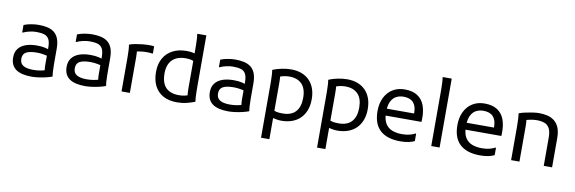

<svg xmlns="http://www.w3.org/2000/svg" viewBox="-63 -1307 6244 2086"><g transform="rotate(10 3059.0 -264.0)"><path d="M286 12Q169 12 110.5 -30.5Q52 -73 52 -160Q52 -218 80.5 -256Q109 -294 161.5 -313Q214 -332 286 -332Q342 -332 379.5 -322.5Q417 -313 444 -304V-232Q417 -241 377 -248.5Q337 -256 302 -256Q221 -256 181.5 -235Q142 -214 142 -160Q142 -109 180 -86.5Q218 -64 290 -64Q330 -64 367 -70.5Q404 -77 436 -88L418 -61Q416 -69 414.5 -79Q413 -89 412 -100Q411 -111 410.5 -123Q410 -135 410 -148V-328Q410 -392 392.5 -423.5Q375 -455 340.5 -465.5Q306 -476 254 -476Q215 -476 174.5 -466Q134 -456 110 -444H102V-526Q138 -541 182.5 -548.5Q227 -556 266 -556Q316 -556 358.5 -547Q401 -538 433.5 -514.5Q466 -491 484 -447Q502 -403 502 -332V-200Q502 -180 502.5 -148Q503 -116 504.5 -85Q506 -54 510 -36L508 -28Q475 -16 435 -7Q395 2 355.5 7Q316 12 286 12Z M876 12Q759 12 700.5 -30.5Q642 -73 642 -160Q642 -218 670.5 -256Q699 -294 751.5 -313Q804 -332 876 -332Q932 -332 969.5 -322.5Q1007 -313 1034 -304V-232Q1007 -241 967 -248.5Q927 -256 892 -256Q811 -256 771.5 -235Q732 -214 732 -160Q732 -109 770 -86.5Q808 -64 880 -64Q920 -64 957 -70.5Q994 -77 1026 -88L1008 -61Q1006 -69 1004.5 -79Q1003 -89 1002 -100Q1001 -111 1000.5 -123Q1000 -135 1000 -148V-328Q1000 -392 982.5 -423.5Q965 -455 930.5 -465.5Q896 -476 844 -476Q805 -476 764.5 -466Q724 -456 700 -444H692V-526Q728 -541 772.5 -548.5Q817 -556 856 -556Q906 -556 948.5 -547Q991 -538 1023.5 -514.5Q1056 -491 1074 -447Q1092 -403 1092 -332V-200Q1092 -180 1092.5 -148Q1093 -116 1094.5 -85Q1096 -54 1100 -36L1098 -28Q1065 -16 1025 -7Q985 2 945.5 7Q906 12 876 12Z M1276 0V-344Q1276 -364 1275.5 -396Q1275 -428 1273.5 -459Q1272 -490 1268 -508L1270 -516Q1296 -526 1334.5 -533Q1373 -540 1411.5 -544Q1450 -548 1476 -548Q1500 -548 1515 -547Q1530 -546 1540 -544V-464H1532Q1519 -466 1501 -467Q1483 -468 1468 -468Q1437 -468 1403 -463Q1369 -458 1344 -453L1362 -478Q1368 -445 1368 -396V0Z M1888 12Q1798 12 1735.5 -22.5Q1673 -57 1640.5 -121Q1608 -185 1608 -274Q1608 -363 1644 -426Q1680 -489 1745 -522.5Q1810 -556 1896 -556Q1931 -556 1958.5 -551Q1986 -546 2003 -538L1999 -458Q1988 -463 1963.5 -469.5Q1939 -476 1902 -476Q1805 -476 1753.5 -424Q1702 -372 1702 -274Q1702 -203 1724.5 -157.5Q1747 -112 1790 -90Q1833 -68 1896 -68Q1931 -68 1959.5 -74.5Q1988 -81 2010 -91L1994 -63Q1990 -80 1988 -103.5Q1986 -127 1986 -152V-588Q1986 -608 1985.5 -640Q1985 -672 1983.5 -703Q1982 -734 1978 -752L1980 -760H2078V-200Q2078 -180 2078.5 -148Q2079 -116 2080.5 -85Q2082 -54 2086 -36L2084 -28Q2042 -12 1993.5 0Q1945 12 1888 12Z M2456 12Q2339 12 2280.5 -30.5Q2222 -73 2222 -160Q2222 -218 2250.5 -256Q2279 -294 2331.5 -313Q2384 -332 2456 -332Q2512 -332 2549.5 -322.5Q2587 -313 2614 -304V-232Q2587 -241 2547 -248.5Q2507 -256 2472 -256Q2391 -256 2351.5 -235Q2312 -214 2312 -160Q2312 -109 2350 -86.5Q2388 -64 2460 -64Q2500 -64 2537 -70.5Q2574 -77 2606 -88L2588 -61Q2586 -69 2584.5 -79Q2583 -89 2582 -100Q2581 -111 2580.5 -123Q2580 -135 2580 -148V-328Q2580 -392 2562.5 -423.5Q2545 -455 2510.5 -465.5Q2476 -476 2424 -476Q2385 -476 2344.5 -466Q2304 -456 2280 -444H2272V-526Q2308 -541 2352.5 -548.5Q2397 -556 2436 -556Q2486 -556 2528.5 -547Q2571 -538 2603.5 -514.5Q2636 -491 2654 -447Q2672 -403 2672 -332V-200Q2672 -180 2672.5 -148Q2673 -116 2674.5 -85Q2676 -54 2680 -36L2678 -28Q2645 -16 2605 -7Q2565 2 2525.5 7Q2486 12 2456 12Z M2856 232V-348Q2856 -366 2855.5 -397Q2855 -428 2853.5 -459Q2852 -490 2848 -508L2850 -516Q2894 -534 2947.5 -545Q3001 -556 3052 -556Q3115 -556 3165.5 -537Q3216 -518 3252 -481.5Q3288 -445 3307 -393Q3326 -341 3326 -274Q3326 -207 3306 -154Q3286 -101 3249 -64Q3212 -27 3159 -7.5Q3106 12 3040 12Q3009 12 2978.5 5.5Q2948 -1 2930 -5L2936 -87Q2948 -80 2972.5 -74Q2997 -68 3040 -68Q3136 -68 3184 -121Q3232 -174 3232 -274Q3232 -375 3183 -425.5Q3134 -476 3044 -476Q3010 -476 2978.5 -468.5Q2947 -461 2927 -450L2942 -478Q2945 -463 2946.5 -441Q2948 -419 2948 -396V232Z M3474 232V-348Q3474 -366 3473.5 -397Q3473 -428 3471.5 -459Q3470 -490 3466 -508L3468 -516Q3512 -534 3565.5 -545Q3619 -556 3670 -556Q3733 -556 3783.5 -537Q3834 -518 3870 -481.5Q3906 -445 3925 -393Q3944 -341 3944 -274Q3944 -207 3924 -154Q3904 -101 3867 -64Q3830 -27 3777 -7.5Q3724 12 3658 12Q3627 12 3596.5 5.5Q3566 -1 3548 -5L3554 -87Q3566 -80 3590.5 -74Q3615 -68 3658 -68Q3754 -68 3802 -121Q3850 -174 3850 -274Q3850 -375 3801 -425.5Q3752 -476 3662 -476Q3628 -476 3596.5 -468.5Q3565 -461 3545 -450L3560 -478Q3563 -463 3564.5 -441Q3566 -419 3566 -396V232Z M4352 8Q4276 8 4219.5 -10.5Q4163 -29 4125.5 -65Q4088 -101 4070 -153.5Q4052 -206 4052 -274Q4052 -359 4083.5 -422.5Q4115 -486 4171.5 -521Q4228 -556 4304 -556Q4392 -556 4446 -520Q4500 -484 4523.5 -419Q4547 -354 4544 -268L4543 -240H4116V-316H4448V-324Q4448 -399 4412 -437.5Q4376 -476 4304 -476Q4262 -476 4226 -458Q4190 -440 4168 -397Q4146 -354 4146 -280V-274Q4146 -197 4173 -153Q4200 -109 4247.5 -90.5Q4295 -72 4356 -72Q4407 -72 4443 -82Q4479 -92 4500 -104H4508V-22Q4484 -10 4445 -1Q4406 8 4352 8Z M4693 0V-588Q4693 -608 4692.5 -640Q4692 -672 4690.5 -703Q4689 -734 4685 -752L4687 -760H4785V0Z M5233 8Q5157 8 5100.5 -10.5Q5044 -29 5006.5 -65Q4969 -101 4951 -153.5Q4933 -206 4933 -274Q4933 -359 4964.5 -422.5Q4996 -486 5052.5 -521Q5109 -556 5185 -556Q5273 -556 5327 -520Q5381 -484 5404.5 -419Q5428 -354 5425 -268L5424 -240H4997V-316H5329V-324Q5329 -399 5293 -437.5Q5257 -476 5185 -476Q5143 -476 5107 -458Q5071 -440 5049 -397Q5027 -354 5027 -280V-274Q5027 -197 5054 -153Q5081 -109 5128.5 -90.5Q5176 -72 5237 -72Q5288 -72 5324 -82Q5360 -92 5381 -104H5389V-22Q5365 -10 5326 -1Q5287 8 5233 8Z M5574 0V-344Q5574 -364 5573.5 -396Q5573 -428 5571.5 -459Q5570 -490 5566 -508L5568 -516Q5594 -526 5634 -535Q5674 -544 5715 -550Q5756 -556 5786 -556Q5836 -556 5879 -545.5Q5922 -535 5955.5 -508.5Q5989 -482 6007.5 -436.5Q6026 -391 6026 -320V0H5934V-312Q5934 -378 5915 -413.5Q5896 -449 5860 -462.5Q5824 -476 5774 -476Q5742 -476 5705.5 -469Q5669 -462 5642 -452L5658 -480Q5662 -465 5664 -442.5Q5666 -420 5666 -396V0Z"/></g></svg>

Font: Kufam
Style: Regular
Weight: 400
Designer: Wael Morcos, Artur Schmal
Foundry: Original Type
Version: Version 1.301; ttfautohint (v1.8.3)